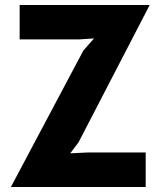

<svg xmlns="http://www.w3.org/2000/svg" viewBox="-20 -747 642 767"><path d="M23.5 0 313 -545 355.5 -593.5 295 -589.5H58.5V-727H578L293.5 -178L260.5 -134.5L333 -138H562V0Z"/></svg>

Font: Spline Sans
Style: Regular
Weight: 400
Designer: Eben Sorkin, Mirko Velimirovic
Foundry: Sorkin Type
Version: Version 1.001